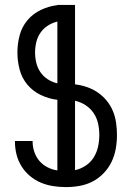

<svg xmlns="http://www.w3.org/2000/svg" viewBox="-20 -755 540 783"><path d="M249 8Q223 8 197 4Q171 0 147 -10Q123 -20 102.5 -37Q82 -54 68 -76.5Q54 -99 47.5 -124.5Q41 -150 41 -176V-180H113V-177Q113 -156 120 -135.5Q127 -115 140.5 -99Q154 -83 173.5 -73Q193 -63 214 -60V-348Q179 -352 146.5 -367.5Q114 -383 91.5 -410Q69 -437 60 -471.5Q51 -506 51 -541Q51 -576 60 -610.5Q69 -645 91.5 -672Q114 -699 146.5 -714.5Q179 -730 214 -734V-735H286V-411Q311 -408 334.5 -400Q358 -392 378.5 -378Q399 -364 415 -344.5Q431 -325 440.5 -302Q450 -279 453.5 -254Q457 -229 457 -205Q457 -176 452 -148Q447 -120 435 -95Q423 -70 403 -49Q383 -28 358 -15Q333 -2 305 3Q277 8 249 8ZM214 -415V-667Q193 -662 175 -650.5Q157 -639 145 -621.5Q133 -604 128 -583Q123 -562 123 -541Q123 -520 128 -499Q133 -478 145 -460.5Q157 -443 175 -431.5Q193 -420 214 -415ZM286 -61Q309 -66 329.5 -79.5Q350 -93 362.5 -113.5Q375 -134 380 -157.5Q385 -181 385 -205Q385 -228 380 -251Q375 -274 362 -293.5Q349 -313 329 -326Q309 -339 286 -344Z"/></svg>

Font: Iosevka Fixed
Style: Regular
Weight: 400
Monospace: yes
Designer: Belleve Invis
Foundry: Belleve Invis
Version: Version 33.2.4